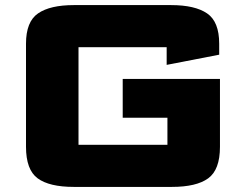

<svg xmlns="http://www.w3.org/2000/svg" viewBox="-20 -727 961 754"><path d="M82.1 -555.5Q82.1 -642.1 129.6 -674.5Q177 -707 270 -707H651.9Q745.4 -707 793.1 -674.5Q840.8 -642.1 840.8 -555.5V-512.2L634.5 -472.2V-541.6Q634.5 -541.6 634.5 -541.6Q634.5 -541.6 634.5 -541.6H288.3Q288.3 -541.6 288.3 -541.6Q288.3 -541.6 288.3 -541.6V-158.4Q288.3 -158.4 288.3 -158.4Q288.3 -158.4 288.3 -158.4H637.5Q637.5 -158.4 637.5 -158.4Q637.5 -158.4 637.5 -158.4V-264.6H461.9V-417H843.8V-150.5Q843.8 -60.2 797.5 -26.6Q751.3 7 654.9 7H270Q173.6 7 127.8 -26.7Q82.1 -60.4 82.1 -150.5Z"/></svg>

Font: Science Gothic
Style: Regular
Weight: 400
Designer: Thomas Phinney, Vassil Kateliev, Brandon Buerkle
Foundry: Font Detective LLC
Version: Version 1.018